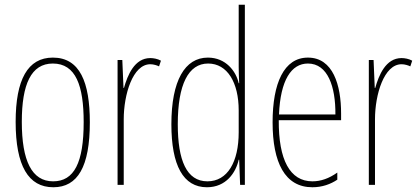

<svg xmlns="http://www.w3.org/2000/svg" viewBox="-20 -780 1769 810"><path d="M359 -264C359 -433 317 -537 203 -537C97 -537 46 -444 46 -266C46 -80 100 10 205 10C308 10 359 -77 359 -264ZM72 -266C72 -424 111 -512 203 -512C300 -512 333 -418 333 -265C333 -94 293 -15 204 -15C114 -15 72 -102 72 -266Z M614 -535C547 -535 518 -462 503 -409H501L496 -527H476V0H502V-277C502 -381 540 -509 614 -509C628 -509 643 -504 651 -500L659 -524C645 -532 627 -535 614 -535Z M853 10C934 10 975 -52 987 -106H989L993 0H1013V-760H987V-498C987 -475 988 -454 989 -429H987C976 -479 933 -537 857 -537C760 -537 703 -440 703 -256C703 -82 753 10 853 10ZM855 -15C767 -15 730 -104 730 -256C730 -424 775 -512 858 -512C939 -512 987 -432 987 -314V-222C987 -97 940 -15 855 -15Z M1279 -537C1178 -537 1130 -429 1130 -264C1130 -94 1182 10 1298 10C1339 10 1375 -3 1403 -22V-52C1368 -27 1333 -15 1298 -15C1203 -15 1155 -106 1156 -273H1419V-301C1419 -421 1385 -537 1279 -537ZM1279 -512C1363 -512 1396 -414 1395 -297H1157C1163 -442 1209 -512 1279 -512Z M1674 -535C1607 -535 1578 -462 1563 -409H1561L1556 -527H1536V0H1562V-277C1562 -381 1600 -509 1674 -509C1688 -509 1703 -504 1711 -500L1719 -524C1705 -532 1687 -535 1674 -535Z"/></svg>

Font: Noto Sans Bengali ExtraCondensed Thin
Style: Regular
Weight: 100
Width: 2
Designer: Joana Ranito - Universal Thirst; Jelle Bosma - Monotype Design Team
Foundry: Universal Thirst ehf.
Version: Version 3.000